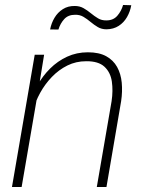

<svg xmlns="http://www.w3.org/2000/svg" viewBox="-20 -747 572 767"><path d="M137.7 -414.6 66.4 0H27.8L118.7 -528.3H156.2ZM111.8 -304.7 97.2 -327.6Q107.9 -367.7 128.9 -405.3Q149.9 -442.9 179.9 -472.9Q210 -502.9 248 -520.5Q286.1 -538.1 331.1 -538.1Q375.5 -538.1 404.1 -522.5Q432.6 -506.8 447.8 -479.5Q462.9 -452.1 466.3 -417Q469.7 -381.8 463.9 -342.8L405.3 0H366.7L425.8 -342.8Q432.1 -384.8 426.8 -421.4Q421.4 -458 397.2 -480.5Q373 -502.9 324.2 -502.4Q283.7 -502.4 249.3 -485.4Q214.8 -468.3 187.3 -439.7Q159.7 -411.1 140.4 -376Q121.1 -340.8 111.8 -304.7ZM471.7 -727.1 504.4 -726.1Q500 -700.7 487.3 -678.7Q474.6 -656.7 454.1 -643.6Q433.6 -630.4 405.8 -629.9Q385.7 -629.9 370.6 -638.9Q355.5 -647.9 341.8 -659.4Q328.1 -670.9 313.5 -679.7Q298.8 -688.5 279.8 -688Q252.4 -688 236.6 -670.7Q220.7 -653.3 213.4 -628.9L180.2 -629.4Q185.1 -654.8 197.8 -676Q210.4 -697.3 231 -710.4Q251.5 -723.6 278.8 -723.1Q298.3 -723.1 313.7 -714.4Q329.1 -705.6 343 -694.1Q356.9 -682.6 371.6 -673.8Q386.2 -665 405.3 -665.5Q432.6 -665.5 448.7 -684.1Q464.8 -702.6 471.7 -727.1Z"/></svg>

Font: Roboto ExtraLight
Style: Italic
Weight: 250
Designer: Christian Robertson
Foundry: Google
Version: Version 3.009; 2024